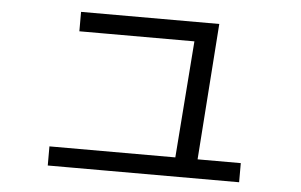

<svg xmlns="http://www.w3.org/2000/svg" viewBox="-43 -607 1024 654"><g transform="rotate(5 469.0 -279.5)"><path d="M604.5 -506.8 629.9 -478.5H209V-544.9H681.6L645.5 -42L569.3 -43ZM141.6 -79.1H795.9V-13.7H141.6Z"/></g></svg>

Font: WEMIX Pretendard Variable
Style: Regular
Weight: 400
Designer: Base glyphs from Inter by Rasmus Andersson; Hangeul glyphs from Noto Sans CJK(Source Han Sans) by Jang Soo-young and Kan
Foundry: Kil Hyung-jin
Version: Version 1.000;Glyphs 3.2 (3208)